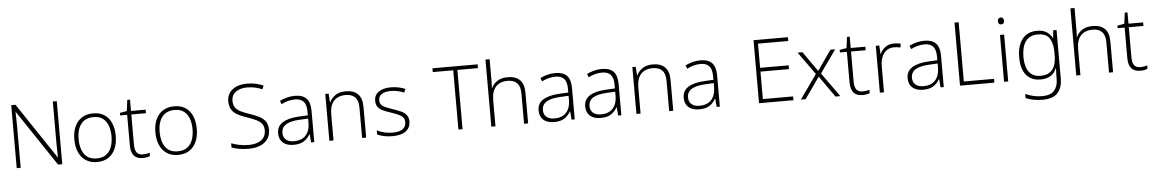

<svg xmlns="http://www.w3.org/2000/svg" viewBox="-41 -1344 13019 2167"><g transform="rotate(-5 6469.0 -260.0)"><path d="M617 0H569L145 -634H143Q144 -594 145 -553Q146 -512 146 -468V0H101V-714H149L572 -82H575Q574 -115 573 -160Q572 -205 572 -244V-714H617Z M1246 -266Q1246 -184 1219.5 -122Q1193 -60 1140.5 -25Q1088 10 1010 10Q936 10 883.5 -25Q831 -60 804 -122Q777 -184 777 -266Q777 -394 840 -467.5Q903 -541 1015 -541Q1092 -541 1143.5 -505.5Q1195 -470 1220.5 -408Q1246 -346 1246 -266ZM825 -266Q825 -160 870.5 -95.5Q916 -31 1011 -31Q1075 -31 1116.5 -60.5Q1158 -90 1178 -143Q1198 -196 1198 -266Q1198 -333 1179 -385.5Q1160 -438 1120 -468.5Q1080 -499 1014 -499Q921 -499 873 -437Q825 -375 825 -266Z M1533 -31Q1556 -31 1576 -34.5Q1596 -38 1611 -43V-4Q1595 2 1574.5 6Q1554 10 1528 10Q1395 10 1395 -145V-491H1316V-520L1395 -534L1411 -659H1442V-531H1608V-491H1442V-148Q1442 -91 1463 -61Q1484 -31 1533 -31Z M2164 -266Q2164 -184 2137.5 -122Q2111 -60 2058.5 -25Q2006 10 1928 10Q1854 10 1801.5 -25Q1749 -60 1722 -122Q1695 -184 1695 -266Q1695 -394 1758 -467.5Q1821 -541 1933 -541Q2010 -541 2061.5 -505.5Q2113 -470 2138.5 -408Q2164 -346 2164 -266ZM1743 -266Q1743 -160 1788.5 -95.5Q1834 -31 1929 -31Q1993 -31 2034.5 -60.5Q2076 -90 2096 -143Q2116 -196 2116 -266Q2116 -333 2097 -385.5Q2078 -438 2038 -468.5Q1998 -499 1932 -499Q1839 -499 1791 -437Q1743 -375 1743 -266Z M2975 -184Q2975 -120 2943 -76.5Q2911 -33 2855.5 -11.5Q2800 10 2731 10Q2665 10 2618.5 1Q2572 -8 2536 -21V-69Q2575 -54 2624.5 -43.5Q2674 -33 2734 -33Q2789 -33 2833 -49Q2877 -65 2902 -98Q2927 -131 2927 -182Q2927 -226 2906 -254.5Q2885 -283 2843 -303.5Q2801 -324 2739 -345Q2680 -364 2636 -388Q2592 -412 2568.5 -448.5Q2545 -485 2545 -543Q2545 -602 2575 -642.5Q2605 -683 2656.5 -703.5Q2708 -724 2772 -724Q2872 -724 2958 -686L2941 -645Q2898 -664 2855 -672.5Q2812 -681 2770 -681Q2695 -681 2644 -647Q2593 -613 2593 -544Q2593 -496 2614.5 -467Q2636 -438 2675.5 -419Q2715 -400 2769 -382Q2832 -361 2878.5 -337.5Q2925 -314 2950 -278Q2975 -242 2975 -184Z M3299 -540Q3386 -540 3429 -495.5Q3472 -451 3472 -355V0H3436L3428 -94H3425Q3400 -49 3357 -19.5Q3314 10 3237 10Q3160 10 3117 -28Q3074 -66 3074 -136Q3074 -215 3139.5 -256Q3205 -297 3327 -303L3426 -308V-347Q3426 -429 3393.5 -464Q3361 -499 3297 -499Q3257 -499 3219 -489Q3181 -479 3142 -459L3127 -498Q3165 -517 3208.5 -528.5Q3252 -540 3299 -540ZM3332 -266Q3231 -262 3177 -230.5Q3123 -199 3123 -135Q3123 -85 3155 -57.5Q3187 -30 3244 -30Q3333 -30 3379 -81Q3425 -132 3426 -218V-271Z M3875 -541Q3964 -541 4012 -494Q4060 -447 4060 -347V0H4014V-344Q4014 -424 3977 -461.5Q3940 -499 3871 -499Q3784 -499 3737 -448Q3690 -397 3690 -294V0H3643V-531H3681L3688 -432H3691Q3711 -477 3756.5 -509Q3802 -541 3875 -541Z M4562 -139Q4562 -68 4509.5 -29Q4457 10 4358 10Q4303 10 4259.5 0Q4216 -10 4186 -24V-71Q4223 -52 4267.5 -41Q4312 -30 4359 -30Q4442 -30 4478.5 -58.5Q4515 -87 4515 -136Q4515 -185 4475 -209Q4435 -233 4365 -256Q4316 -272 4278.5 -288.5Q4241 -305 4219 -332Q4197 -359 4197 -406Q4197 -470 4248.5 -505.5Q4300 -541 4386 -541Q4433 -541 4474.5 -532Q4516 -523 4549 -509L4532 -469Q4502 -482 4462.5 -491Q4423 -500 4384 -500Q4318 -500 4280.5 -476.5Q4243 -453 4243 -408Q4243 -373 4261.5 -353.5Q4280 -334 4312.5 -321Q4345 -308 4389 -293Q4436 -277 4475 -260Q4514 -243 4538 -215Q4562 -187 4562 -139Z M5152 0H5105V-671H4873V-714H5385V-671H5152Z M5525 -510Q5525 -488 5524 -470Q5523 -452 5522 -432H5525Q5544 -477 5590 -508.5Q5636 -540 5710 -540Q5799 -540 5847 -493.5Q5895 -447 5895 -347V0H5849V-344Q5849 -424 5812 -461.5Q5775 -499 5706 -499Q5619 -499 5572 -448Q5525 -397 5525 -294V0H5478V-760H5525Z M6250 -540Q6337 -540 6380 -495.5Q6423 -451 6423 -355V0H6387L6379 -94H6376Q6351 -49 6308 -19.5Q6265 10 6188 10Q6111 10 6068 -28Q6025 -66 6025 -136Q6025 -215 6090.5 -256Q6156 -297 6278 -303L6377 -308V-347Q6377 -429 6344.5 -464Q6312 -499 6248 -499Q6208 -499 6170 -489Q6132 -479 6093 -459L6078 -498Q6116 -517 6159.5 -528.5Q6203 -540 6250 -540ZM6283 -266Q6182 -262 6128 -230.5Q6074 -199 6074 -135Q6074 -85 6106 -57.5Q6138 -30 6195 -30Q6284 -30 6330 -81Q6376 -132 6377 -218V-271Z M6778 -540Q6865 -540 6908 -495.5Q6951 -451 6951 -355V0H6915L6907 -94H6904Q6879 -49 6836 -19.5Q6793 10 6716 10Q6639 10 6596 -28Q6553 -66 6553 -136Q6553 -215 6618.5 -256Q6684 -297 6806 -303L6905 -308V-347Q6905 -429 6872.5 -464Q6840 -499 6776 -499Q6736 -499 6698 -489Q6660 -479 6621 -459L6606 -498Q6644 -517 6687.5 -528.5Q6731 -540 6778 -540ZM6811 -266Q6710 -262 6656 -230.5Q6602 -199 6602 -135Q6602 -85 6634 -57.5Q6666 -30 6723 -30Q6812 -30 6858 -81Q6904 -132 6905 -218V-271Z M7354 -541Q7443 -541 7491 -494Q7539 -447 7539 -347V0H7493V-344Q7493 -424 7456 -461.5Q7419 -499 7350 -499Q7263 -499 7216 -448Q7169 -397 7169 -294V0H7122V-531H7160L7167 -432H7170Q7190 -477 7235.5 -509Q7281 -541 7354 -541Z M7894 -540Q7981 -540 8024 -495.5Q8067 -451 8067 -355V0H8031L8023 -94H8020Q7995 -49 7952 -19.5Q7909 10 7832 10Q7755 10 7712 -28Q7669 -66 7669 -136Q7669 -215 7734.5 -256Q7800 -297 7922 -303L8021 -308V-347Q8021 -429 7988.5 -464Q7956 -499 7892 -499Q7852 -499 7814 -489Q7776 -479 7737 -459L7722 -498Q7760 -517 7803.5 -528.5Q7847 -540 7894 -540ZM7927 -266Q7826 -262 7772 -230.5Q7718 -199 7718 -135Q7718 -85 7750 -57.5Q7782 -30 7839 -30Q7928 -30 7974 -81Q8020 -132 8021 -218V-271Z M8901 0H8511V-714H8901V-671H8558V-397H8881V-354H8558V-43H8901Z M9179 -273 8994 -531H9049L9208 -305L9366 -531H9420L9237 -273L9432 0H9377L9208 -240L9039 0H8985Z M9687 -31Q9710 -31 9730 -34.5Q9750 -38 9765 -43V-4Q9749 2 9728.5 6Q9708 10 9682 10Q9549 10 9549 -145V-491H9470V-520L9549 -534L9565 -659H9596V-531H9762V-491H9596V-148Q9596 -91 9617 -61Q9638 -31 9687 -31Z M10088 -539Q10129 -539 10163 -530L10155 -487Q10122 -496 10086 -496Q10010 -496 9968.5 -441Q9927 -386 9927 -293V0H9880V-531H9920L9925 -431H9927Q9945 -476 9986 -507.5Q10027 -539 10088 -539Z M10431 -540Q10518 -540 10561 -495.5Q10604 -451 10604 -355V0H10568L10560 -94H10557Q10532 -49 10489 -19.5Q10446 10 10369 10Q10292 10 10249 -28Q10206 -66 10206 -136Q10206 -215 10271.5 -256Q10337 -297 10459 -303L10558 -308V-347Q10558 -429 10525.5 -464Q10493 -499 10429 -499Q10389 -499 10351 -489Q10313 -479 10274 -459L10259 -498Q10297 -517 10340.5 -528.5Q10384 -540 10431 -540ZM10464 -266Q10363 -262 10309 -230.5Q10255 -199 10255 -135Q10255 -85 10287 -57.5Q10319 -30 10376 -30Q10465 -30 10511 -81Q10557 -132 10558 -218V-271Z M10788 0V-714H10835V-43H11177V0Z M11311 -726Q11330 -726 11338 -715.5Q11346 -705 11346 -687Q11346 -669 11338 -658.5Q11330 -648 11311 -648Q11277 -648 11277 -687Q11277 -705 11285.5 -715.5Q11294 -726 11311 -726ZM11334 -531V0H11287V-531Z M11708 -541Q11774 -541 11814.5 -515Q11855 -489 11879 -446H11882L11890 -531H11928V20Q11928 121 11875.5 180.5Q11823 240 11702 240Q11642 240 11596 230Q11550 220 11513 204V157Q11550 175 11598.5 187Q11647 199 11703 199Q11797 199 11839 151Q11881 103 11881 22V-13Q11881 -60 11884 -102H11881Q11860 -46 11813.5 -18Q11767 10 11699 10Q11596 10 11538.5 -59Q11481 -128 11481 -260Q11481 -389 11539 -465Q11597 -541 11708 -541ZM11712 -499Q11619 -499 11574 -436Q11529 -373 11529 -259Q11529 -148 11574 -89.5Q11619 -31 11703 -31Q11773 -31 11812 -60.5Q11851 -90 11866.5 -139Q11882 -188 11882 -246V-285Q11882 -384 11844.5 -441.5Q11807 -499 11712 -499Z M12152 -510Q12152 -488 12151 -470Q12150 -452 12149 -432H12152Q12171 -477 12217 -508.5Q12263 -540 12337 -540Q12426 -540 12474 -493.5Q12522 -447 12522 -347V0H12476V-344Q12476 -424 12439 -461.5Q12402 -499 12333 -499Q12246 -499 12199 -448Q12152 -397 12152 -294V0H12105V-760H12152Z M12834 -31Q12857 -31 12877 -34.5Q12897 -38 12912 -43V-4Q12896 2 12875.5 6Q12855 10 12829 10Q12696 10 12696 -145V-491H12617V-520L12696 -534L12712 -659H12743V-531H12909V-491H12743V-148Q12743 -91 12764 -61Q12785 -31 12834 -31Z"/></g></svg>

Font: Noto Sans Thaana ExtraLight
Style: Regular
Weight: 200
Designer: David Williams
Foundry: Google Inc.
Version: Version 3.001; ttfautohint (v1.8.4.7-5d5b)